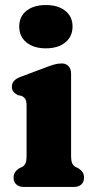

<svg xmlns="http://www.w3.org/2000/svg" viewBox="-20 -742 377 762"><path d="M262.1 -450.2V-125.8Q262.1 -102.9 266.6 -93.8Q271.2 -84.7 279.1 -79.8L289.7 -74.8Q301.1 -68 307.3 -59Q313.5 -50 313.5 -36.8Q313.5 -19.6 302.6 -9.8Q291.8 0 272.5 0H74.9Q56.1 0 45 -9.8Q33.9 -19.6 33.9 -36.8Q33.9 -50 40.1 -59Q46.3 -68 57.7 -74.8L68.5 -79.8Q76.8 -84.7 81.2 -93.8Q85.5 -102.9 85.5 -125.8V-321.4Q85.5 -341.8 80.1 -349.6Q74.6 -357.4 65.3 -361.4L50.3 -364.6Q40 -370.2 33.6 -377.7Q27.1 -385.2 27.1 -397.4Q27.1 -411.2 35.6 -420.8Q44 -430.4 62.3 -437.2L158.1 -473.2Q180 -481.7 194.9 -485.9Q209.8 -490.2 225.5 -490.2Q242.5 -490.2 252.3 -479Q262.1 -467.8 262.1 -450.2ZM161.9 -550.2Q113.5 -550.2 84.9 -573.7Q56.3 -597.1 56.3 -636.8Q56.3 -676 84.9 -699Q113.5 -722 161.9 -722Q210.6 -722 239.2 -699Q267.9 -676 267.9 -636.8Q267.9 -597.1 239.2 -573.7Q210.6 -550.2 161.9 -550.2Z"/></svg>

Font: Fraunces SuperSoft Wonky
Style: Regular
Weight: 900
Version: Version 1.000;[b76b70a41]